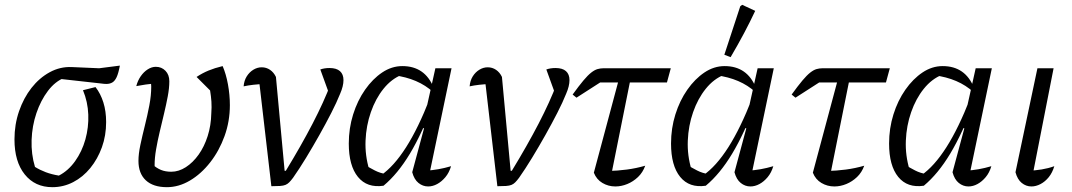

<svg xmlns="http://www.w3.org/2000/svg" viewBox="-20 -767 4446 796"><path d="M197 9Q125 9 82.5 -44Q40 -97 40 -189Q40 -251 59 -306Q78 -361 110.5 -402.5Q143 -444 186 -467.5Q229 -491 277 -489L391 -484L477 -495Q471 -463 463.5 -447Q456 -431 445.5 -425Q435 -419 421 -419Q416 -419 410.5 -419.5Q405 -420 398 -421L201 -443L248 -445Q209 -430 179 -390.5Q149 -351 131 -298Q113 -245 111 -186.5Q109 -128 125 -75Q146 -62 170 -53Q194 -44 224 -39Q263 -59 291.5 -99Q320 -139 334 -189Q348 -239 346 -292Q344 -345 324 -393L376 -406Q397 -379 408.5 -342.5Q420 -306 420 -261Q420 -205 402.5 -156.5Q385 -108 354.5 -70.5Q324 -33 283.5 -12Q243 9 197 9Z M672 9Q615 9 584.5 -19.5Q554 -48 554 -100Q554 -129 562 -166.5Q570 -204 580.5 -246Q591 -288 599 -329.5Q607 -371 607 -408Q607 -415 606 -424Q605 -433 604 -441L639 -421Q626 -421 613 -420Q600 -419 583.5 -416.5Q567 -414 545 -410Q551 -433 563.5 -451Q576 -469 592.5 -479.5Q609 -490 626 -490Q650 -490 666 -473.5Q682 -457 682 -430Q682 -402 675.5 -367.5Q669 -333 660 -295.5Q651 -258 642 -220Q633 -182 627 -147Q621 -112 621 -83Q621 -75 621.5 -69.5Q622 -64 623 -61L610 -87Q629 -70 647.5 -62.5Q666 -55 690 -55Q721 -55 750.5 -74Q780 -93 803.5 -126Q827 -159 841 -203Q855 -247 856 -297Q858 -323 856.5 -345.5Q855 -368 851 -392L795 -448Q819 -464 844.5 -474.5Q870 -485 903 -493Q917 -461 925 -417.5Q933 -374 933 -331Q933 -264 911 -203Q889 -142 851.5 -94Q814 -46 767.5 -18.5Q721 9 672 9Z M1165 -59Q1229 -164 1276 -254.5Q1323 -345 1352 -422L1350 -363L1308 -479Q1325 -485 1346 -485Q1375 -485 1389.5 -472Q1404 -459 1404 -435Q1404 -410 1390 -378Q1376 -343 1353.5 -299Q1331 -255 1304 -207Q1277 -159 1249 -113Q1221 -67 1195 -30Q1186 -18 1179 -11Q1172 -4 1163.5 -0.5Q1155 3 1141 4Q1127 5 1105 5L1051 -460L1078 -419Q1052 -418 1030 -415.5Q1008 -413 990 -409Q992 -433 1003 -450.5Q1014 -468 1030.5 -478Q1047 -488 1065 -488Q1084 -488 1099.5 -477.5Q1115 -467 1124 -448L1160 -59Z M1570 3Q1502 13 1464 -33.5Q1426 -80 1426 -172Q1426 -235 1444 -292.5Q1462 -350 1493.5 -395Q1525 -440 1564.5 -466.5Q1604 -493 1648 -493Q1742 -493 1778 -403L1776 -385Q1714 -442 1613 -455L1646 -457Q1603 -440 1570 -399Q1537 -358 1517.5 -302Q1498 -246 1495.5 -184Q1493 -122 1511 -63L1490 -85Q1513 -71 1534.5 -60Q1556 -49 1582 -45L1559 -40Q1667 -114 1762 -359L1780 -346Q1730 -214 1679.5 -130Q1629 -46 1570 3ZM1756 -25 1741 -59Q1772 -61 1797.5 -65.5Q1823 -70 1850 -78Q1842 -51 1826.5 -32.5Q1811 -14 1792.5 -4Q1774 6 1755 6Q1733 6 1715 -8.5Q1697 -23 1689 -53L1738 -235L1730 -237L1785 -484H1852Z M2102 -59Q2166 -164 2213 -254.5Q2260 -345 2289 -422L2287 -363L2245 -479Q2262 -485 2283 -485Q2312 -485 2326.5 -472Q2341 -459 2341 -435Q2341 -410 2327 -378Q2313 -343 2290.5 -299Q2268 -255 2241 -207Q2214 -159 2186 -113Q2158 -67 2132 -30Q2123 -18 2116 -11Q2109 -4 2100.5 -0.5Q2092 3 2078 4Q2064 5 2042 5L1988 -460L2015 -419Q1989 -418 1967 -415.5Q1945 -413 1927 -409Q1929 -433 1940 -450.5Q1951 -468 1967.5 -478Q1984 -488 2002 -488Q2021 -488 2036.5 -477.5Q2052 -467 2061 -448L2097 -59Z M2512 -31 2500 -58Q2540 -59 2578.5 -64Q2617 -69 2655 -80Q2645 -52 2625 -33Q2605 -14 2580.5 -4Q2556 6 2531 6Q2502 6 2477.5 -8.5Q2453 -23 2442 -51L2558 -484H2603ZM2370 -362 2354 -375Q2380 -411 2398.5 -433Q2417 -455 2431 -466Q2445 -477 2457 -480.5Q2469 -484 2482 -484H2761L2745 -425H2468Z M2906 3Q2838 13 2800 -33.5Q2762 -80 2762 -172Q2762 -235 2780 -292.5Q2798 -350 2829.5 -395Q2861 -440 2900.5 -466.5Q2940 -493 2984 -493Q3078 -493 3114 -403L3112 -385Q3050 -442 2949 -455L2982 -457Q2939 -440 2906 -399Q2873 -358 2853.5 -302Q2834 -246 2831.5 -184Q2829 -122 2847 -63L2826 -85Q2849 -71 2870.5 -60Q2892 -49 2918 -45L2895 -40Q3003 -114 3098 -359L3116 -346Q3066 -214 3015.5 -130Q2965 -46 2906 3ZM3092 -25 3077 -59Q3108 -61 3133.5 -65.5Q3159 -70 3186 -78Q3178 -51 3162.5 -32.5Q3147 -14 3128.5 -4Q3110 6 3091 6Q3069 6 3051 -8.5Q3033 -23 3025 -53L3074 -235L3066 -237L3121 -484H3188ZM3009 -530 2983 -540 3049 -741 3057 -747 3111 -722Q3090 -677 3064.5 -629Q3039 -581 3009 -530Z M3420 -31 3408 -58Q3448 -59 3486.5 -64Q3525 -69 3563 -80Q3553 -52 3533 -33Q3513 -14 3488.5 -4Q3464 6 3439 6Q3410 6 3385.5 -8.5Q3361 -23 3350 -51L3466 -484H3511ZM3278 -362 3262 -375Q3288 -411 3306.5 -433Q3325 -455 3339 -466Q3353 -477 3365 -480.5Q3377 -484 3390 -484H3669L3653 -425H3376Z M3810 3Q3742 13 3704 -33.5Q3666 -80 3666 -172Q3666 -235 3684 -292.5Q3702 -350 3733.5 -395Q3765 -440 3804.5 -466.5Q3844 -493 3888 -493Q3982 -493 4018 -403L4016 -385Q3954 -442 3853 -455L3886 -457Q3843 -440 3810 -399Q3777 -358 3757.5 -302Q3738 -246 3735.5 -184Q3733 -122 3751 -63L3730 -85Q3753 -71 3774.5 -60Q3796 -49 3822 -45L3799 -40Q3907 -114 4002 -359L4020 -346Q3970 -214 3919.5 -130Q3869 -46 3810 3ZM3996 -25 3981 -59Q4012 -61 4037.5 -65.5Q4063 -70 4090 -78Q4082 -51 4066.5 -32.5Q4051 -14 4032.5 -4Q4014 6 3995 6Q3973 6 3955 -8.5Q3937 -23 3929 -53L3978 -235L3970 -237L4025 -484H4092Z M4258 -25 4242 -59Q4271 -60 4298.5 -64.5Q4326 -69 4351 -78Q4343 -51 4328 -32.5Q4313 -14 4294 -4Q4275 6 4256 6Q4234 6 4216 -8.5Q4198 -23 4190 -53L4281 -484H4348Z"/></svg>

Font: Piazzolla 24pt
Style: Italic
Weight: 400
Italic angle: -11.3°
Designer: Juan Pablo del Peral
Foundry: Huerta Tipografica
Version: Version 2.005